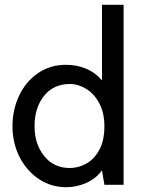

<svg xmlns="http://www.w3.org/2000/svg" viewBox="-20 -770 595 800"><path d="M495 -750V0H415L405 -60Q380 -26 340 -8Q300 10 255 10Q193 10 142 -24Q91 -58 61.5 -116Q32 -174 32 -244Q32 -312 59.5 -371Q87 -430 138 -465Q189 -500 255 -500Q299 -500 338 -484Q377 -468 405 -435V-750ZM415 -244Q415 -299 394 -339Q373 -379 339.5 -399.5Q306 -420 271 -420Q203 -420 163.5 -370.5Q124 -321 124 -244Q124 -170 164 -120Q204 -70 271 -70Q307 -70 340 -88.5Q373 -107 394 -146Q415 -185 415 -244Z"/></svg>

Font: Cabin
Style: Regular
Weight: 400
Designer: Pablo Impallari
Foundry: Pablo Impallari. http://www.impallari.com Igino Marini. http://www.ikern.com
Version: Version 2.200